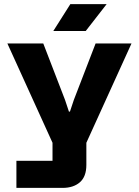

<svg xmlns="http://www.w3.org/2000/svg" viewBox="-20 -749 677 936"><path d="M60 167V35H236V-53L16 -537H191L297 -262L316 -205H321L340 -262L446 -537H621L401 -53V55Q401 112 369.5 139.5Q338 167 285 167ZM240 -598 323 -729H500L398 -598Z"/></svg>

Font: Hubot Sans Condensed ExtraLight
Style: Bold
Weight: 700
Version: Version 2.000